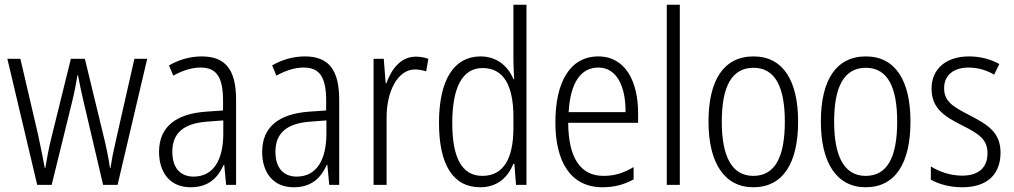

<svg xmlns="http://www.w3.org/2000/svg" viewBox="-20 -780 4277 810"><path d="M332 -354 415 0H476L601 -532H547L469 -188C458 -141 452 -110 446 -71H444C437 -119 427 -166 417 -206L338 -532H279L199 -208C186 -158 177 -106 171 -71H169C161 -113 152 -159 141 -210L66 -532H11L137 0H198L285 -354C294 -390 301 -429 307 -463H309C315 -430 323 -392 332 -354Z M831 -542C782 -542 734 -528 693 -504L711 -461C753 -484 791 -495 826 -495C892 -495 921 -457 921 -355V-314L850 -309C722 -300 651 -245 651 -139C651 -55 695 10 784 10C860 10 899 -30 924 -85H926L934 0H976V-359C976 -485 932 -542 831 -542ZM856 -267 922 -272V-216C922 -105 880 -35 797 -35C741 -35 707 -71 707 -140C707 -219 755 -260 856 -267Z M1266 -542C1217 -542 1169 -528 1128 -504L1146 -461C1188 -484 1226 -495 1261 -495C1327 -495 1356 -457 1356 -355V-314L1285 -309C1157 -300 1086 -245 1086 -139C1086 -55 1130 10 1219 10C1295 10 1334 -30 1359 -85H1361L1369 0H1411V-359C1411 -485 1367 -542 1266 -542ZM1291 -267 1357 -272V-216C1357 -105 1315 -35 1232 -35C1176 -35 1142 -71 1142 -140C1142 -219 1190 -260 1291 -267Z M1734 -541C1670 -541 1631 -487 1610 -429H1607L1599 -532H1556V0H1611V-282C1610 -391 1656 -487 1731 -487C1748 -487 1765 -483 1778 -479L1787 -532C1771 -538 1752 -541 1734 -541Z M2006 10C2081 10 2124 -35 2146 -89H2150L2157 0H2201V-760H2146V-527C2146 -503 2148 -475 2149 -446H2146C2124 -499 2078 -542 2007 -542C1896 -542 1832 -444 1832 -262C1832 -84 1892 10 2006 10ZM2015 -38C1927 -38 1888 -117 1888 -261C1888 -412 1931 -493 2016 -493C2105 -493 2146 -419 2146 -286V-240C2146 -111 2104 -38 2015 -38Z M2504 -542C2385 -542 2323 -434 2323 -264C2323 -99 2386 10 2522 10C2573 10 2614 -2 2653 -23V-75C2609 -49 2571 -38 2526 -38C2428 -38 2378 -115 2377 -262H2672V-303C2672 -434 2620 -542 2504 -542ZM2504 -495C2584 -495 2620 -412 2619 -307H2379C2386 -432 2431 -495 2504 -495Z M2848 0V-760H2793V0Z M3347 -267C3347 -439 3284 -542 3159 -542C3034 -542 2969 -443 2969 -267C2969 -93 3036 10 3158 10C3284 10 3347 -93 3347 -267ZM3025 -267C3025 -413 3066 -494 3159 -494C3253 -494 3291 -408 3291 -267C3291 -118 3250 -38 3158 -38C3067 -38 3025 -121 3025 -267Z M3821 -267C3821 -439 3758 -542 3633 -542C3508 -542 3443 -443 3443 -267C3443 -93 3510 10 3632 10C3758 10 3821 -93 3821 -267ZM3499 -267C3499 -413 3540 -494 3633 -494C3727 -494 3765 -408 3765 -267C3765 -118 3724 -38 3632 -38C3541 -38 3499 -121 3499 -267Z M4201 -136C4201 -223 4145 -255 4070 -294C3998 -331 3963 -353 3963 -408C3963 -463 4003 -495 4067 -495C4105 -495 4145 -483 4174 -465L4196 -510C4160 -530 4116 -542 4068 -542C3969 -542 3910 -487 3910 -407C3910 -322 3964 -289 4041 -250C4111 -215 4146 -191 4146 -134C4146 -75 4111 -39 4039 -39C3990 -39 3941 -56 3907 -78V-22C3937 -5 3983 10 4040 10C4144 10 4201 -44 4201 -136Z"/></svg>

Font: Noto Sans Arabic UI Cn Lt
Style: Regular
Weight: 300
Width: 3
Designer: Monotype Design Team, Nadine Chahine and Nizar Qandah
Foundry: Monotype Imaging Inc.
Version: Version 2.010